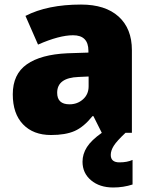

<svg xmlns="http://www.w3.org/2000/svg" viewBox="-20 -583 663 843"><path d="M426.8 0 390.1 -73.2H386.2Q347.7 -25.4 307.6 -7.8Q267.6 9.8 204.1 9.8Q126 9.8 81.1 -37.1Q36.1 -84 36.1 -168.9Q36.1 -257.3 97.7 -300.5Q159.2 -343.8 275.9 -349.1L368.2 -352.1V-359.9Q368.2 -428.2 300.8 -428.2Q240.2 -428.2 147 -387.2L91.8 -513.2Q188.5 -563 335.9 -563Q442.4 -563 500.7 -510.3Q559.1 -457.5 559.1 -362.8V0ZM285.2 -125Q319.8 -125 344.5 -147Q369.1 -168.9 369.1 -204.1V-247.1L325.2 -245.1Q231 -241.7 231 -175.8Q231 -125 285.2 -125ZM466.3 97.2Q466.3 129.9 504.4 129.9Q538.6 129.9 562 119.1V227.1Q521.5 240.2 477.1 240.2Q417.5 240.2 379.9 208.7Q342.3 177.2 342.3 127Q342.3 93.3 361.8 62.7Q381.3 32.2 427.2 0H531.2Q492.7 36.1 479.5 57.1Q466.3 78.1 466.3 97.2Z"/></svg>

Font: OpenSansExtrabold
Style: Regular
Weight: 800
Foundry: Ascender Corporation
Version: Version 1.10